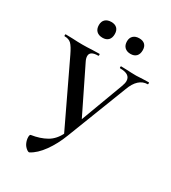

<svg xmlns="http://www.w3.org/2000/svg" viewBox="-204 -751 922 1035"><g transform="rotate(30 257.0 -233.5)"><path d="M-1 -456Q-4 -456 -4 -462Q-4 -468 -1 -468L41 -467Q75 -465 104 -465Q130 -465 166 -467L208 -468Q211 -468 211 -462Q211 -456 208 -456Q157 -456 157 -425Q157 -411 165 -395L311 -97L264 -13L400 -378Q408 -399 408 -413Q408 -456 344 -456Q341 -456 341 -462Q341 -468 344 -468L379 -467Q411 -465 439 -465Q455 -465 479 -467L516 -468Q518 -468 518 -462Q518 -456 516 -456Q486 -456 463 -435Q440 -414 425 -372L281 -1Q279 3 272 7.5Q265 12 263 9L75 -385Q55 -427 40 -441.5Q25 -456 -1 -456ZM109 150Q100 131 100 112Q100 98 106 96Q160 88 199.5 65.5Q239 43 262 -6L281 -1Q257 62 221.5 111.5Q186 161 147 181Q141 184 128.5 174Q116 164 109 150ZM128 -601Q128 -624 141.5 -636.5Q155 -649 179 -649Q202 -649 214.5 -636.5Q227 -624 227 -601Q227 -577 214.5 -564Q202 -551 179 -551Q155 -551 141.5 -564Q128 -577 128 -601ZM303 -601Q303 -623 316.5 -635.5Q330 -648 353 -648Q376 -648 388.5 -636Q401 -624 401 -601Q401 -577 388.5 -564Q376 -551 353 -551Q330 -551 316.5 -564Q303 -577 303 -601Z"/></g></svg>

Font: Cormorant Unicase SemiBold
Style: Regular
Weight: 600
Designer: Christian Thalmann (Catharsis Fonts)
Foundry: Catharsis Fonts
Version: Version 4.000